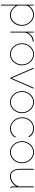

<svg xmlns="http://www.w3.org/2000/svg" viewBox="1735 -2302 780 4290"><g transform="rotate(90 2125.0 -157.0)"><path d="M316 10Q247 10 192.5 -28.5Q138 -67 104 -119V213H84V-519H104V-409Q137 -461 192.5 -494Q248 -527 307 -527Q362 -527 407.5 -504Q453 -481 486.5 -442.5Q520 -404 538.5 -356Q557 -308 557 -258Q557 -187 527 -126Q497 -65 443 -27.5Q389 10 316 10ZM316 -10Q367 -10 407.5 -31Q448 -52 477 -88Q506 -124 521.5 -168Q537 -212 537 -258Q537 -307 519.5 -351.5Q502 -396 470 -431Q438 -466 396.5 -486.5Q355 -507 307 -507Q277 -507 242.5 -494Q208 -481 177 -458.5Q146 -436 126 -407.5Q106 -379 104 -348V-161Q123 -119 155 -85Q187 -51 228.5 -30.5Q270 -10 316 -10Z M909 -499Q836 -496 782 -450.5Q728 -405 707 -328V0H687V-519H707V-385Q734 -440 779.5 -475.5Q825 -511 876 -517Q886 -518 894.5 -518.5Q903 -519 909 -519Z M1193 10Q1142 10 1097 -11Q1052 -32 1018 -69.5Q984 -107 965 -155.5Q946 -204 946 -258Q946 -313 965.5 -361.5Q985 -410 1019 -447.5Q1053 -485 1098 -506Q1143 -527 1193 -527Q1243 -527 1288 -506Q1333 -485 1367 -447.5Q1401 -410 1420.5 -361.5Q1440 -313 1440 -258Q1440 -204 1421 -155.5Q1402 -107 1367.5 -69.5Q1333 -32 1288.5 -11Q1244 10 1193 10ZM966 -256Q966 -189 996.5 -133Q1027 -77 1078.5 -43.5Q1130 -10 1192 -10Q1254 -10 1306 -44Q1358 -78 1389 -135Q1420 -192 1420 -259Q1420 -326 1389 -382.5Q1358 -439 1306.5 -473Q1255 -507 1193 -507Q1132 -507 1080 -472.5Q1028 -438 997 -381Q966 -324 966 -256Z M1718 0 1492 -519H1514L1727 -29L1940 -519H1962L1736 0Z M2262 10Q2211 10 2166 -11Q2121 -32 2087 -69.5Q2053 -107 2034 -155.5Q2015 -204 2015 -258Q2015 -313 2034.5 -361.5Q2054 -410 2088 -447.5Q2122 -485 2167 -506Q2212 -527 2262 -527Q2312 -527 2357 -506Q2402 -485 2436 -447.5Q2470 -410 2489.5 -361.5Q2509 -313 2509 -258Q2509 -204 2490 -155.5Q2471 -107 2436.5 -69.5Q2402 -32 2357.5 -11Q2313 10 2262 10ZM2035 -256Q2035 -189 2065.5 -133Q2096 -77 2147.5 -43.5Q2199 -10 2261 -10Q2323 -10 2375 -44Q2427 -78 2458 -135Q2489 -192 2489 -259Q2489 -326 2458 -382.5Q2427 -439 2375.5 -473Q2324 -507 2262 -507Q2201 -507 2149 -472.5Q2097 -438 2066 -381Q2035 -324 2035 -256Z M2852 10Q2801 10 2755.5 -11.5Q2710 -33 2675 -70.5Q2640 -108 2620.5 -157Q2601 -206 2601 -262Q2601 -337 2634 -397Q2667 -457 2724 -492Q2781 -527 2851 -527Q2916 -527 2968 -496.5Q3020 -466 3046 -411L3026 -404Q3001 -452 2953 -479.5Q2905 -507 2848 -507Q2785 -507 2733.5 -474.5Q2682 -442 2651.5 -386.5Q2621 -331 2621 -262Q2621 -194 2652 -136.5Q2683 -79 2735 -44.5Q2787 -10 2849 -10Q2890 -10 2929 -25.5Q2968 -41 2996.5 -66Q3025 -91 3033 -119L3053 -113Q3042 -78 3011 -50Q2980 -22 2938.5 -6Q2897 10 2852 10Z M3381 10Q3330 10 3285 -11Q3240 -32 3206 -69.5Q3172 -107 3153 -155.5Q3134 -204 3134 -258Q3134 -313 3153.5 -361.5Q3173 -410 3207 -447.5Q3241 -485 3286 -506Q3331 -527 3381 -527Q3431 -527 3476 -506Q3521 -485 3555 -447.5Q3589 -410 3608.5 -361.5Q3628 -313 3628 -258Q3628 -204 3609 -155.5Q3590 -107 3555.5 -69.5Q3521 -32 3476.5 -11Q3432 10 3381 10ZM3154 -256Q3154 -189 3184.5 -133Q3215 -77 3266.5 -43.5Q3318 -10 3380 -10Q3442 -10 3494 -44Q3546 -78 3577 -135Q3608 -192 3608 -259Q3608 -326 3577 -382.5Q3546 -439 3494.5 -473Q3443 -507 3381 -507Q3320 -507 3268 -472.5Q3216 -438 3185 -381Q3154 -324 3154 -256Z M3752 -228V-519H3772V-228Q3772 -118 3808.5 -64Q3845 -10 3919 -10Q3969 -10 4015 -33Q4061 -56 4095.5 -96.5Q4130 -137 4145 -189V-519H4165V-40Q4165 -31 4169.5 -25.5Q4174 -20 4181 -20V0Q4175 0 4172 -0.5Q4169 -1 4167 -2Q4157 -6 4151 -16.5Q4145 -27 4145 -40V-132Q4111 -67 4050 -28.5Q3989 10 3919 10Q3837 10 3794.5 -50Q3752 -110 3752 -228Z"/></g></svg>

Font: Raleway Thin
Style: Regular
Weight: 100
Designer: Matt McInerney, Pablo Impallari, Rodrigo Fuenzalida
Foundry: Matt McInerney, Pablo Impallari, Rodrigo Fuenzalida
Version: Version 4.026